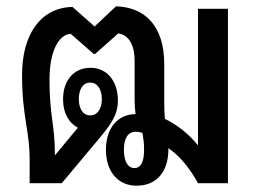

<svg xmlns="http://www.w3.org/2000/svg" viewBox="-20 -581 815 609"><path d="M413 8C483 8 514 -44 514 -106C514 -107 514 -109 514 -111C549 -87 579 -52 608 0H703V-553H608V-120C578 -157 542 -185 503 -204C502 -217 501 -232 501 -251V-377C501 -500 439 -558 348 -561L280 -497L210 -559C107 -557 50 -469 50 -344C50 -210 74 -168 74 -76V0H176L299 -147C330 -185 354 -216 354 -262C354 -323 320 -366 267 -366C215 -366 180 -327 180 -266C180 -223 198 -191 227 -176L154 -88V-96C154 -183 137 -215 137 -327C137 -423 168 -471 204 -474L277 -410H282L355 -475C385 -471 407 -443 407 -388V-266C407 -249 408 -233 410 -219C354 -219 316 -175 316 -106C316 -36 355 8 413 8ZM266 -215C242 -215 230 -238 230 -267C230 -296 242 -319 266 -319C290 -319 303 -296 303 -267C303 -237 290 -215 266 -215ZM406 -48C385 -48 373 -70 373 -106C373 -139 384 -163 410 -163C418 -163 425 -162 432 -159C435 -141 437 -127 437 -107C437 -73 430 -48 406 -48Z"/></svg>

Font: Noto Sans Thai Looped Condensed Medium
Style: Regular
Weight: 500
Width: 3
Designer: Sasikarn Vongin, Ben Mitchell
Foundry: The Fontpad Ltd
Version: Version 1.001